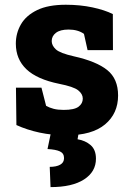

<svg xmlns="http://www.w3.org/2000/svg" viewBox="-20 -557 546 805"><path d="M259.3 10.3Q198.7 10.3 146.2 -1Q93.8 -12.2 48.8 -32.7L46.9 -189.5H153.8L173.3 -113.3Q187 -105.5 204.8 -100.8Q222.7 -96.2 247.1 -96.2Q291.5 -96.2 309.3 -109.6Q327.1 -123 327.1 -143.6Q327.1 -163.1 307.6 -178.5Q288.1 -193.8 228 -205.6Q134.8 -224.6 90.6 -266.8Q46.4 -309.1 46.4 -374Q46.4 -418 67.9 -455.1Q89.4 -492.2 135.5 -514.6Q181.6 -537.1 255.9 -537.1Q315.9 -537.1 367.4 -526.1Q418.9 -515.1 453.1 -498L453.6 -346.7H347.2L332 -415Q306.6 -433.1 267.6 -433.1Q232.4 -433.1 214.6 -419.4Q196.8 -405.8 196.8 -384.8Q196.8 -366.2 214.1 -350.1Q231.4 -334 290 -320.8Q384.3 -299.8 429.7 -263.2Q475.1 -226.6 475.1 -156.7Q475.1 -81.1 420.4 -35.4Q365.7 10.3 259.3 10.3ZM191.9 227.5 188.5 142.6Q216.3 142.6 232.4 133.5Q248.5 124.5 248.5 106Q248.5 85.9 231.4 77.9Q214.4 69.8 179.2 67.9L194.8 -6.8H311L305.2 26.9Q337.9 32.2 360.1 51.5Q382.3 70.8 382.3 108.4Q382.3 163.1 332.5 195.3Q282.7 227.5 191.9 227.5Z"/></svg>

Font: Roboto Slab ExtraBold
Style: Regular
Weight: 800
Designer: Google
Version: Version 2.001; ttfautohint (v1.8.3)